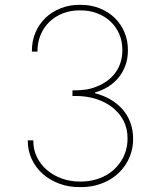

<svg xmlns="http://www.w3.org/2000/svg" viewBox="-20 -757 654 787"><path d="M309.7 9.9Q263.1 10.7 223.4 -4.1Q183.6 -18.8 154.7 -44.7Q125.7 -70.7 109.6 -106Q93.4 -141.3 93.8 -181.8H116.5Q116.1 -144.5 131.2 -113.5Q146.3 -82.4 172.8 -59.8Q199.2 -37.3 234.4 -24.9Q269.5 -12.4 309.7 -12.8Q339.8 -12.8 365.8 -19.4Q391.7 -25.9 413 -37.6Q434.3 -49.4 450.6 -65.3Q467 -81.3 478.7 -100.5Q502.8 -140.6 502.8 -188.9Q503.2 -228.7 486.9 -261Q470.5 -293.3 441.6 -316.2Q412.6 -339.1 373.2 -351.6Q333.8 -364 288.4 -363.6H277V-386.4Q293.7 -386.4 308.2 -387.4Q322.8 -388.5 335.2 -390.3Q347.7 -392.4 360.6 -396.5Q373.6 -400.6 386.7 -406.6Q407.7 -416.2 425.1 -430Q442.5 -443.9 455.1 -462Q467.7 -480.1 474.6 -502.5Q481.5 -524.9 481.5 -551.1Q481.9 -586.6 469.1 -616.7Q456.3 -646.7 433.2 -668.5Q410.2 -690.3 378.2 -702.6Q346.2 -714.8 308.2 -714.5Q269.5 -714.8 237.2 -702.1Q204.9 -689.3 181.8 -666.7Q158.7 -644.2 146 -612.9Q133.2 -581.7 133.5 -545.5H110.8Q110.1 -588.1 125.2 -623.4Q140.3 -658.7 166.9 -684.1Q193.5 -709.5 229.9 -723.5Q266.3 -737.6 308.2 -737.2Q351.2 -737.6 387.4 -723.4Q423.7 -709.2 449.8 -683.9Q475.9 -658.7 490.2 -624.6Q504.6 -590.6 504.3 -551.1Q504.3 -517.8 494.3 -489.7Q484.4 -461.6 466.4 -439.5Q448.5 -417.3 423.7 -401.8Q398.8 -386.4 369.3 -377.8V-375Q403.4 -366.1 432.2 -349.6Q460.9 -333.1 481.7 -309.5Q502.5 -285.9 514 -255.5Q525.6 -225.1 525.6 -188.9Q525.9 -160.5 518.6 -134.8Q511.4 -109 497.7 -86.8Q484 -64.6 464.7 -46.5Q445.3 -28.4 421.2 -15.8Q397 -3.2 368.8 3.6Q340.6 10.3 309.7 9.9Z"/></svg>

Font: Linik Sans Thin
Style: Regular
Weight: 100
Designer: Fonts by Rasmus Andersson / Changes by Cristiano Sobral with parts from Marc Monis
Foundry: rsms
Version: Version 3.020; ttfautohint (v1.6)